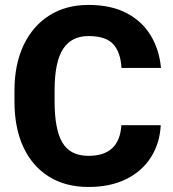

<svg xmlns="http://www.w3.org/2000/svg" viewBox="-20 -741 695 771"><path d="M467.3 -238.3H625.5Q621.6 -165 585.9 -109.1Q550.3 -53.2 486.6 -21.7Q422.9 9.8 335.4 9.8Q242.7 9.8 176 -32Q109.4 -73.7 73.7 -150.6Q38.1 -227.5 38.1 -333.5V-377Q38.1 -482.9 75 -560.1Q111.8 -637.2 178.5 -679.2Q245.1 -721.2 335 -721.2Q425.8 -721.2 488.3 -688.5Q550.8 -655.8 585.2 -598.6Q619.6 -541.5 626.5 -468.3H467.8Q464.4 -530.8 434.8 -563.5Q405.3 -596.2 335 -596.2Q266.6 -596.2 232.9 -543.9Q199.2 -491.7 199.2 -377.9V-333.5Q199.2 -221.7 230.5 -168.5Q261.7 -115.2 335.4 -115.2Q460 -115.2 467.3 -238.3Z"/></svg>

Font: Vazirmatn RD FD ExtraBold
Style: Regular
Weight: 800
Designer: Saber Rastikerdar
Foundry: Saber Rastikerdar
Version: Version 33.003